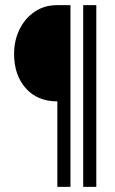

<svg xmlns="http://www.w3.org/2000/svg" viewBox="-20 -725 450 750"><path d="M204 5V-329Q126 -329 80.5 -380.5Q35 -432 35 -514.6Q35 -566.2 56 -609.6Q77 -653 115 -679Q153 -705 204 -705H255.2V5ZM305 5V-705H356.2V5Z"/></svg>

Font: Stick No Bills ExtraLight
Style: Regular
Weight: 200
Designer: Kosala Senevirathne, Siva Puranthara, Lasantha Premarathna, Tharique Azeez
Foundry: mooniak
Version: Version 2.000